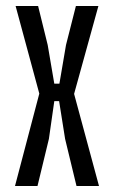

<svg xmlns="http://www.w3.org/2000/svg" viewBox="-20 -620 380 640"><path d="M30 0 111 -308 32 -600H107L139 -470L161 -341H178L200 -470L233 -600H308L227 -307L310 0H235L197 -157L177 -283H161L143 -157L105 0Z"/></svg>

Font: Big Shoulders Display Medium
Style: Regular
Weight: 500
Designer: Patric King
Foundry: XO Type Co
Version: Version 1.000; ttfautohint (v1.8.2)